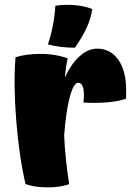

<svg xmlns="http://www.w3.org/2000/svg" viewBox="-20 -771 557 805"><path d="M249 -203Q251 -154 256.5 -102.5Q262 -51 270 1Q245 10 214 13Q183 16 146 13Q125 11 112 8Q99 5 87 1Q60 -116 48 -266.5Q36 -417 45 -531Q67 -538 93 -541.5Q119 -545 148 -545Q182 -545 211.5 -540Q241 -535 264 -526Q260 -511 257 -490.5Q254 -470 252 -445Q277 -502 313 -534.5Q349 -567 387 -567Q443 -567 476 -520.5Q509 -474 509 -392Q509 -378 509 -370.5Q509 -363 508 -357Q477 -346 430.5 -342Q384 -338 330 -341Q331 -356 331.5 -361.5Q332 -367 332 -372Q332 -397 326 -410.5Q320 -424 308 -424Q289 -424 273 -366Q257 -308 249 -203ZM367 -733Q361 -693 343 -654Q325 -615 294 -571Q262 -571 234.5 -574.5Q207 -578 181 -585Q194 -624 202 -666Q210 -708 212 -747Q250 -753 292.5 -749.5Q335 -746 367 -733Z"/></svg>

Font: Atma
Style: Bold
Weight: 700
Designer: Gregori Vincens, Jeremie Hornus, Riccardo Olocco, Yoann Minet.
Foundry: black foundry
Version: Version 1.102;PS 1.100;hotconv 1.0.86;makeotf.lib2.5.63406